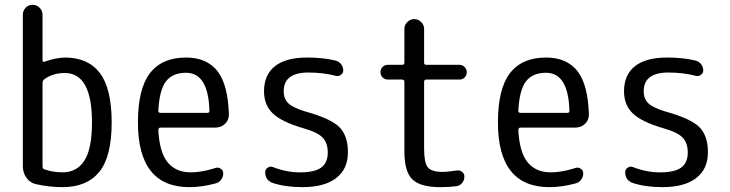

<svg xmlns="http://www.w3.org/2000/svg" viewBox="-20 -770 3040 800"><path d="M157.2 -423.8V-76.2Q157.2 -67.4 165 -64.5Q197.3 -52.7 240.2 -51.8Q299.8 -51.8 331.5 -100.6Q363.3 -149.4 363.3 -259.8Q363.3 -465.8 250 -465.8Q200.2 -465.8 164.1 -439.5Q157.2 -433.6 157.2 -423.8ZM128.9 -2.9Q104.5 -8.8 89.8 -29.8Q75.2 -50.8 75.2 -77.1V-709Q75.2 -725.6 86.9 -737.8Q98.6 -750 115.7 -750Q132.8 -750 145 -737.8Q157.2 -725.6 157.2 -709V-518.6Q157.2 -510.7 165 -512.7Q210.9 -529.3 250 -530.3Q346.7 -530.3 396 -465.8Q445.3 -401.4 445.3 -259.8Q445.3 -117.2 393.6 -53.7Q341.8 9.8 240.2 9.8Q185.5 9.8 128.9 -2.9Z M754.9 -466.8Q700.2 -466.8 672.4 -432.1Q644.5 -397.5 639.6 -308.6Q639.6 -299.8 648.4 -299.8H843.8Q852.5 -299.8 852.5 -307.6Q848.6 -466.8 754.9 -466.8ZM769.5 9.8Q554.7 9.8 554.7 -259.8Q554.7 -400.4 605 -465.3Q655.3 -530.3 754.9 -530.3Q840.8 -530.3 885.3 -474.6Q929.7 -418.9 933.6 -294.9Q934.6 -270.5 918 -254.4Q901.4 -238.3 877 -238.3H648.4Q640.6 -238.3 639.6 -228.5Q644.5 -134.8 678.7 -93.3Q712.9 -51.8 775.4 -51.8Q819.3 -51.8 878.9 -70.3Q889.6 -74.2 899.9 -66.9Q910.2 -59.6 910.2 -47.9Q910.2 -33.2 901.4 -21.5Q892.6 -9.8 878.9 -5.9Q820.3 9.8 769.5 9.8Z M1245.1 -235.4Q1154.3 -261.7 1117.2 -296.9Q1080.1 -332 1080.1 -389.6Q1080.1 -458 1125.5 -494.1Q1170.9 -530.3 1259.8 -530.3Q1326.2 -530.3 1377.9 -517.6Q1391.6 -514.6 1400.9 -502.9Q1410.2 -491.2 1410.2 -476.6Q1410.2 -464.8 1400.4 -458Q1390.6 -451.2 1378.9 -454.1Q1326.2 -467.8 1264.6 -467.8Q1162.1 -467.8 1162.1 -389.6Q1162.1 -357.4 1182.1 -338.9Q1202.1 -320.3 1254.9 -304.7Q1357.4 -276.4 1393.6 -240.7Q1429.7 -205.1 1429.7 -135.3Q1429.7 -65.4 1380.4 -27.8Q1331.1 9.8 1240.2 9.8Q1168.9 9.8 1116.2 -7.8Q1085 -18.6 1085 -52.7Q1085 -64.5 1095.2 -71.3Q1105.5 -78.1 1116.2 -74.2Q1173.8 -51.8 1230.5 -51.8Q1291 -51.8 1318.4 -71.8Q1345.7 -91.8 1345.7 -134.8Q1345.7 -173.8 1324.7 -196.3Q1303.7 -218.8 1245.1 -235.4Z M1595.7 -438.5Q1583 -438.5 1574.2 -447.3Q1565.4 -456.1 1565.4 -469.2Q1565.4 -482.4 1574.2 -491.2Q1583 -500 1595.7 -500H1656.2Q1665 -500 1665 -508.8V-649.4Q1665 -666 1677.2 -678.2Q1689.5 -690.4 1706.1 -690.4Q1722.7 -690.4 1734.9 -678.2Q1747.1 -666 1747.1 -649.4V-508.8Q1747.1 -500 1755.9 -500H1893.6Q1906.2 -500 1915.5 -491.2Q1924.8 -482.4 1924.8 -469.2Q1924.8 -456.1 1916 -447.3Q1907.2 -438.5 1893.6 -438.5H1755.9Q1747.1 -438.5 1747.1 -428.7V-150.4Q1747.1 -92.8 1762.2 -73.2Q1777.3 -53.7 1825.2 -53.7Q1842.8 -53.7 1882.8 -59.6Q1895.5 -61.5 1905.3 -54.2Q1915 -46.9 1915 -34.2Q1915 -19.5 1905.8 -7.8Q1896.5 3.9 1880.9 5.9Q1851.6 9.8 1815.4 9.8Q1731.4 9.8 1698.2 -22.5Q1665 -54.7 1665 -139.6V-428.7Q1665 -437.5 1656.2 -438.5Z M2254.9 -466.8Q2200.2 -466.8 2172.4 -432.1Q2144.5 -397.5 2139.6 -308.6Q2139.6 -299.8 2148.4 -299.8H2343.8Q2352.5 -299.8 2352.5 -307.6Q2348.6 -466.8 2254.9 -466.8ZM2269.5 9.8Q2054.7 9.8 2054.7 -259.8Q2054.7 -400.4 2105 -465.3Q2155.3 -530.3 2254.9 -530.3Q2340.8 -530.3 2385.3 -474.6Q2429.7 -418.9 2433.6 -294.9Q2434.6 -270.5 2418 -254.4Q2401.4 -238.3 2377 -238.3H2148.4Q2140.6 -238.3 2139.6 -228.5Q2144.5 -134.8 2178.7 -93.3Q2212.9 -51.8 2275.4 -51.8Q2319.3 -51.8 2378.9 -70.3Q2389.6 -74.2 2399.9 -66.9Q2410.2 -59.6 2410.2 -47.9Q2410.2 -33.2 2401.4 -21.5Q2392.6 -9.8 2378.9 -5.9Q2320.3 9.8 2269.5 9.8Z M2745.1 -235.4Q2654.3 -261.7 2617.2 -296.9Q2580.1 -332 2580.1 -389.6Q2580.1 -458 2625.5 -494.1Q2670.9 -530.3 2759.8 -530.3Q2826.2 -530.3 2877.9 -517.6Q2891.6 -514.6 2900.9 -502.9Q2910.2 -491.2 2910.2 -476.6Q2910.2 -464.8 2900.4 -458Q2890.6 -451.2 2878.9 -454.1Q2826.2 -467.8 2764.6 -467.8Q2662.1 -467.8 2662.1 -389.6Q2662.1 -357.4 2682.1 -338.9Q2702.1 -320.3 2754.9 -304.7Q2857.4 -276.4 2893.6 -240.7Q2929.7 -205.1 2929.7 -135.3Q2929.7 -65.4 2880.4 -27.8Q2831.1 9.8 2740.2 9.8Q2668.9 9.8 2616.2 -7.8Q2585 -18.6 2585 -52.7Q2585 -64.5 2595.2 -71.3Q2605.5 -78.1 2616.2 -74.2Q2673.8 -51.8 2730.5 -51.8Q2791 -51.8 2818.4 -71.8Q2845.7 -91.8 2845.7 -134.8Q2845.7 -173.8 2824.7 -196.3Q2803.7 -218.8 2745.1 -235.4Z"/></svg>

Font: Rounded Mgen+ 1mn regular
Style: Regular
Weight: 400
Designer: [Source Han Sans]
Ryoko NISHIZUKA  (kana & ideographs); Paul D. Hunt (Latin, Greek & Cyrillic); Wenlong ZHANG  (bopomofo
Version: Version 1.059.20150602